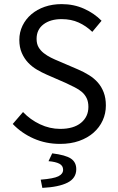

<svg xmlns="http://www.w3.org/2000/svg" viewBox="-20 -688 574 934"><path d="M272 12Q203 12 144 -14Q85 -40 42 -85L92 -143Q127 -106 174.5 -83.5Q222 -61 273 -61Q338 -61 374 -90.5Q410 -120 410 -168Q410 -193 401.5 -210.5Q393 -228 378.5 -240.5Q364 -253 344 -263Q324 -273 301 -284L207 -325Q184 -335 160 -349Q136 -363 117 -383Q98 -403 86 -430.5Q74 -458 74 -494Q74 -531 89.5 -563Q105 -595 132.5 -618.5Q160 -642 197.5 -655Q235 -668 280 -668Q339 -668 389 -645.5Q439 -623 474 -587L429 -533Q399 -562 362.5 -578.5Q326 -595 280 -595Q225 -595 191.5 -569.5Q158 -544 158 -499Q158 -475 167.5 -458.5Q177 -442 193 -429.5Q209 -417 228 -407.5Q247 -398 267 -390L360 -350Q388 -338 413 -322.5Q438 -307 456 -286.5Q474 -266 484.5 -238.5Q495 -211 495 -175Q495 -136 479.5 -102Q464 -68 435 -42.5Q406 -17 365 -2.5Q324 12 272 12ZM186 226 178 186Q241 181 264 169.5Q287 158 287 138Q287 118 269 108.5Q251 99 216 96L234 58Q299 66 325 83.5Q351 101 351 135Q351 179 308.5 200.5Q266 222 186 226Z"/></svg>

Font: Pinyin1712
Style: Regular
Weight: 400
Version: Version 1